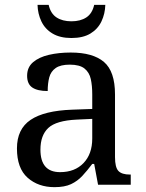

<svg xmlns="http://www.w3.org/2000/svg" viewBox="-20 -763 603 793"><path d="M205 10Q138 10 94 -29Q50 -68 50 -150Q50 -230 106.5 -268Q163 -306 278 -310L361 -313V-373Q361 -409 355 -436.5Q349 -464 329 -480Q309 -496 268 -496Q230 -496 210 -482Q190 -468 183.5 -443.5Q177 -419 177 -387Q135 -387 113.5 -401.5Q92 -416 92 -450Q92 -485 116.5 -506Q141 -527 182 -536.5Q223 -546 272 -546Q364 -546 409.5 -507Q455 -468 455 -373V-114Q455 -72 469 -57Q483 -42 517 -42H520V0H385L369 -86H361Q340 -58 320 -36.5Q300 -15 273.5 -2.5Q247 10 205 10ZM228 -52Q289 -52 325 -89.5Q361 -127 361 -191V-272L297 -269Q212 -265 179.5 -234.5Q147 -204 147 -145Q147 -52 228 -52ZM275 -606Q228 -606 197 -624.5Q166 -643 151 -674.5Q136 -706 135 -743H181Q189 -707 213.5 -691Q238 -675 275 -675Q312 -675 336.5 -691Q361 -707 369 -743H415Q414 -706 399 -674.5Q384 -643 353.5 -624.5Q323 -606 275 -606Z"/></svg>

Font: Noto Serif Test
Style: Regular
Weight: 400
Version: Version 1.000